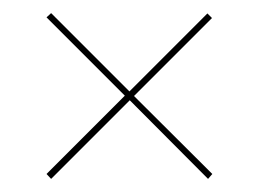

<svg xmlns="http://www.w3.org/2000/svg" viewBox="-20 -428 388 293"><path d="M58 -155 51 -162.5 170.5 -282 51 -401.5 58 -408 177.5 -288.5 296.5 -407.5 303.5 -400.5 184.5 -281.5 304 -162.5 297.5 -155 178 -275Z"/></svg>

Font: Imbue 100pt ExtraBold
Style: Regular
Weight: 800
Designer: Tyler Finck
Foundry: Etcetera Type Company
Version: Version 1.102; ttfautohint (v1.8.3)